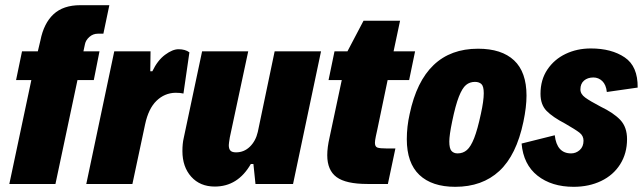

<svg xmlns="http://www.w3.org/2000/svg" viewBox="-20 -710 2481 741"><path d="M101 -401H42L65 -512H126L136 -554Q149 -620 186.5 -655Q224 -690 290 -690H402L379 -580H358Q339 -580 325 -567.5Q311 -555 308 -540L302 -512H364L342 -401H279L194 0H16Z M421 -512H561L560 -435H568Q588 -477 617 -498.5Q646 -520 669 -520Q695 -520 711 -508L688 -349Q676 -352 657 -352Q615 -351 584 -321Q553 -291 540 -230L491 0H313Z M1111 0H966L958 -77H948Q898 10 809 10Q752 10 718 -28Q684 -66 684 -127Q684 -156 689 -177L760 -512H938L867 -180Q863 -156 863 -150Q863 -135 869.5 -128.5Q876 -122 891 -122Q922 -122 944.5 -144Q967 -166 975 -201L1040 -512H1219Z M1243 -111Q1243 -141 1252 -180L1299 -401H1248L1271 -512H1321L1383 -630H1524L1499 -512H1582L1559 -401H1476L1436 -209Q1434 -201 1430.5 -184Q1427 -167 1427 -159Q1427 -144 1436.5 -140.5Q1446 -137 1473 -137H1506L1477 0H1398Q1315 0 1279 -26.5Q1243 -53 1243 -111Z M1550 -173Q1550 -221 1561 -270Q1614 -522 1825 -522Q1916 -522 1964 -477Q2012 -432 2012 -341Q2012 -297 2000 -240Q1973 -111 1907 -50Q1841 11 1737 11Q1647 11 1598.5 -35Q1550 -81 1550 -173ZM1836 -271Q1847 -321 1847 -350Q1847 -377 1838 -385.5Q1829 -394 1813 -394Q1793 -394 1778.5 -382Q1764 -370 1751 -337Q1738 -304 1725 -241Q1714 -188 1714 -164Q1714 -137 1722.5 -127.5Q1731 -118 1746 -118Q1767 -118 1782 -131Q1797 -144 1810 -177Q1823 -210 1836 -271Z M1993 -156 2121 -188Q2129 -118 2184 -118Q2203 -118 2217.5 -131Q2232 -144 2232 -167Q2232 -186 2216.5 -198Q2201 -210 2161 -233Q2113 -258 2089.5 -282Q2066 -306 2066 -348Q2066 -402 2092.5 -441.5Q2119 -481 2163 -502Q2207 -523 2260 -523Q2340 -523 2391 -488.5Q2442 -454 2441 -372L2322 -355Q2319 -383 2304.5 -397Q2290 -411 2270 -411Q2248 -411 2234 -399Q2220 -387 2220 -365Q2220 -347 2238.5 -333.5Q2257 -320 2297 -299Q2349 -274 2374.5 -246.5Q2400 -219 2400 -173Q2400 -118 2373.5 -76Q2347 -34 2300 -11.5Q2253 11 2194 11Q2109 11 2054.5 -32Q2000 -75 1993 -156Z"/></svg>

Font: Decalotype Black Italic
Style: Regular
Weight: 900
Italic angle: -12°
Designer: Alfredo Marco Pradil
Foundry: Alfredo Marco Pradil
Version: Version 1.0